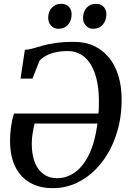

<svg xmlns="http://www.w3.org/2000/svg" viewBox="-20 -969 679 1000"><path d="M87 -559.5 109.5 -709.5Q130 -710.5 151.2 -716.8Q172.5 -723 200.5 -731Q228.5 -739 268.8 -745Q309 -751 366.5 -751Q424.5 -751 470.2 -729.5Q516 -708 548 -668.5Q580 -629 596.8 -573.8Q613.5 -518.5 613.5 -451.5Q613.5 -351 585.2 -266.8Q557 -182.5 507.5 -120Q458 -57.5 393.2 -23.2Q328.5 11 255.5 11Q186 11 136 -17.8Q86 -46.5 59.2 -101.2Q32.5 -156 32.5 -234Q32.5 -277 38.8 -316.8Q45 -356.5 53 -377.5H492.5Q493.5 -385.5 494 -393.2Q494.5 -401 494.8 -409.2Q495 -417.5 495 -426Q496.5 -490.5 486.2 -541.8Q476 -593 455.2 -629Q434.5 -665 403.8 -684Q373 -703 333 -703Q295.5 -703 266.5 -696Q237.5 -689 217.5 -677.5Q197.5 -666 185.5 -652L149 -559.5ZM487.5 -325.5H160Q154 -299 149.8 -273.2Q145.5 -247.5 145.5 -219.5Q145.5 -183 153 -150.8Q160.5 -118.5 176.5 -94Q192.5 -69.5 217.8 -55.2Q243 -41 277.5 -41Q327.5 -41 370.2 -71.2Q413 -101.5 443.8 -164.5Q474.5 -227.5 487.5 -325.5ZM283 -819Q260.5 -819 245.5 -835.8Q230.5 -852.5 231 -877Q231.5 -909 250.2 -929Q269 -949 297.5 -949Q325 -949 339.2 -933Q353.5 -917 353 -893.5Q352.5 -861 334 -840Q315.5 -819 283 -819ZM464.5 -819Q442 -819 427 -835.8Q412 -852.5 412.5 -877Q413 -909 431.5 -929Q450 -949 478.5 -949Q505.5 -949 520.2 -933Q535 -917 534 -893.5Q533.5 -861 515 -840Q496.5 -819 464.5 -819Z"/></svg>

Font: Merriweather 24pt Medium
Style: Italic
Weight: 500
Italic angle: -7.8°
Version: Version 2.101